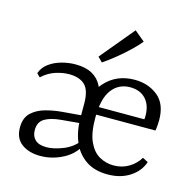

<svg xmlns="http://www.w3.org/2000/svg" viewBox="-96 -734 861 844"><g transform="rotate(15 334.0 -312.0)"><path d="M464 10Q404 10 364 -17.5Q324 -45 304.5 -92.5Q285 -140 285 -200Q285 -304 337 -363.5Q389 -423 473 -423Q535 -423 578.5 -388Q622 -353 622 -279Q622 -270 621 -256Q620 -242 618 -231H329V-266H558Q559 -271 559 -275Q559 -279 559 -283Q559 -330 533.5 -358Q508 -386 462 -386Q410 -386 379 -345Q348 -304 348 -216Q348 -147 366.5 -107.5Q385 -68 415 -51.5Q445 -35 479 -35Q517 -35 547.5 -53Q578 -71 596 -101L621 -88Q607 -45 565 -17.5Q523 10 464 10ZM285 -193V-264Q285 -324 260.5 -348Q236 -372 188 -372Q159 -372 126.5 -361.5Q94 -351 66 -325L51 -340Q60 -367 84 -385Q108 -403 140 -412Q172 -421 204 -421Q250 -421 280 -404.5Q310 -388 325.5 -356.5Q341 -325 341 -278ZM157 8Q105 8 72 -16.5Q39 -41 39 -90Q39 -134 64 -157.5Q89 -181 126 -191Q163 -201 199 -204L305 -213V-178L206 -169Q159 -165 132 -149Q105 -133 105 -96Q105 -68 122 -52Q139 -36 173 -36Q208 -36 251.5 -54Q295 -72 323 -112L332 -92Q310 -44 260.5 -18Q211 8 157 8ZM292 -480 420 -634 467 -595Q453 -577 427 -552Q401 -527 371 -502.5Q341 -478 313 -459Z"/></g></svg>

Font: Yrsa Light
Style: Regular
Weight: 300
Designer: Anna Giedrys (Yrsa+Rasa design), David Brezina (Yrsa art-direction, Rasa art-direction, design)
Foundry: Rosetta Type Foundry
Version: Version 2.004